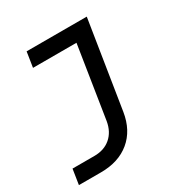

<svg xmlns="http://www.w3.org/2000/svg" viewBox="-170 -678 939 987"><g transform="rotate(-30 300.0 -185.0)"><path d="M15 180 29 90H159Q217 90 255 57.5Q293 25 303 -33L370 -460H112L126 -550H483L401 -32Q385 69 318 124.5Q251 180 146 180Z"/></g></svg>

Font: JetBrains Mono NL Medium
Style: Italic
Weight: 500
Italic angle: -9°
Monospace: yes
Designer: Philipp Nurullin, Konstantin Bulenkov
Foundry: JetBrains
Version: Version 2.305; ttfautohint (v1.8.4.7-5d5b)